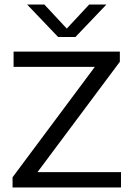

<svg xmlns="http://www.w3.org/2000/svg" viewBox="-20 -821 585 841"><path d="M35 0V-44.5L408 -545L412 -528H39.5V-595H505V-550.5L131.5 -50L127 -67H510V0ZM234.5 -659 99 -801H174.5L282.5 -685H262.5L370.5 -801H446L310.5 -659Z"/></svg>

Font: Encode Sans SC SemiExpanded
Style: Regular
Weight: 400
Width: 6
Designer: Multiple Designers
Foundry: Impallari Type
Version: Version 3.002